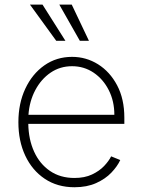

<svg xmlns="http://www.w3.org/2000/svg" viewBox="-20 -800 618 832"><path d="M302.6 11.4Q228.7 11.4 174 -25.2Q119.3 -61.8 89.5 -125.4Q59.7 -188.9 59.7 -270.2Q59.7 -351.9 89.7 -415.8Q119.7 -479.8 172.2 -516.7Q224.8 -553.6 292.3 -553.6Q353.3 -553.6 404.8 -521.5Q456.3 -489.3 487.6 -430.2Q518.8 -371.1 518.8 -290.1V-263.1H102.6Q103.7 -196 127.7 -143.1Q151.6 -90.2 196.2 -59.5Q240.8 -28.8 302.6 -28.8Q346.9 -28.8 378.7 -43.9Q410.5 -58.9 431.1 -80.6Q451.7 -102.3 461.6 -122.5L501.1 -106.5Q488.6 -79.2 462.5 -51.8Q436.4 -24.5 396.5 -6.6Q356.5 11.4 302.6 11.4ZM103.3 -302.6H475.5Q475.5 -361.9 451.3 -409.4Q427.2 -457 385.7 -485.1Q344.1 -513.1 292.3 -513.1Q240.4 -513.1 199.4 -485.3Q158.4 -457.4 133 -409.6Q107.6 -361.9 103.3 -302.6ZM223.7 -623.2 109.7 -780.2H164.1L263.5 -623.2ZM326 -623.2 236.9 -780.2H290.8L365.4 -623.2Z"/></svg>

Font: Inter Extra Light BETA
Style: Regular
Weight: 200
Designer: Rasmus Andersson
Foundry: rsms
Version: Version 3.011;git-f93a4a705